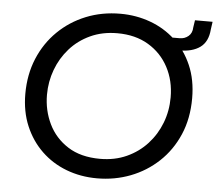

<svg xmlns="http://www.w3.org/2000/svg" viewBox="-52 -770 950 839"><g transform="rotate(5 423.5 -350.5)"><path d="M403.4 12.4Q330.8 12.4 268.2 -11.5Q205.6 -35.4 158.9 -80.4Q112.2 -125.4 85.7 -188.1Q59.2 -250.8 59.2 -328.4Q59.2 -413 88.5 -483.4Q117.8 -553.8 170.4 -605.3Q223 -656.8 292.6 -684.9Q362.2 -713 443.4 -713Q512.4 -713 574.6 -690.3Q636.8 -667.6 684.5 -623.6Q732.2 -579.6 759.7 -516.3Q787.2 -453 787.2 -372.2Q787.2 -283.2 756.5 -212.2Q725.8 -141.2 672.2 -90.9Q618.6 -40.6 549.6 -14.1Q480.6 12.4 403.4 12.4ZM409 -73.6Q473.2 -73.6 525.4 -97.3Q577.6 -121 615.1 -162Q652.6 -203 672.9 -255.8Q693.2 -308.6 693.2 -367.8Q693.2 -441 662.1 -499.7Q631 -558.4 573.7 -592.7Q516.4 -627 437.4 -627Q371.6 -627 319 -602.7Q266.4 -578.4 229.6 -536.8Q192.8 -495.2 173.3 -442.6Q153.8 -390 153.8 -332.8Q153.8 -264.4 182.3 -205.3Q210.8 -146.2 267.5 -109.9Q324.2 -73.6 409 -73.6ZM667 -575.6 674.8 -629H709.6Q732 -629 748.2 -642.7Q764.4 -656.4 765 -681.6L769.8 -713H847L842.2 -679.2Q838 -624.8 804.1 -600.2Q770.2 -575.6 711.2 -575.6Z"/></g></svg>

Font: MuseoModerno Thin
Style: Italic
Weight: 100
Italic angle: -9°
Designer: Pablo Cosgaya, Héctor Gatti, Marcela Romero, and the Authors of The MuseoModerno Project.
Foundry: Omnibus-Type Team
Version: Version 1.003